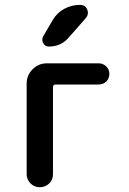

<svg xmlns="http://www.w3.org/2000/svg" viewBox="-20 -785 540 805"><path d="M201.2 -701.2Q218.8 -731.4 249.5 -748Q280.3 -764.6 315.4 -764.6Q337.9 -764.6 345.7 -745.1Q353.5 -725.6 339.8 -709L267.6 -627Q235.4 -589.8 184.6 -589.8Q168.9 -589.8 161.1 -604.5Q153.3 -619.1 161.1 -632.8ZM91.8 -54.7V-434.6Q91.8 -469.7 116.7 -494.6Q141.6 -519.5 176.8 -519.5H393.6Q412.1 -519.5 425.3 -506.8Q438.5 -494.1 438.5 -475.1Q438.5 -456.1 425.8 -443.4Q413.1 -430.7 393.6 -430.7H212.9Q202.1 -430.7 202.1 -418.9V-54.7Q202.1 -31.2 186 -15.6Q169.9 0 147 0Q124 0 107.9 -16.1Q91.8 -32.2 91.8 -54.7Z"/></svg>

Font: Rounded-X Mgen+ 1m medium
Style: Regular
Weight: 500
Designer: [Source Han Sans]
Ryoko NISHIZUKA  (kana & ideographs); Paul D. Hunt (Latin, Greek & Cyrillic); Wenlong ZHANG  (bopomofo
Version: Version 1.059.20150602